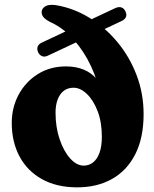

<svg xmlns="http://www.w3.org/2000/svg" viewBox="-20 -771 647 805"><path d="M582.1 -292.7Q582.1 -193.4 547.4 -124.8Q512.7 -56.3 450.1 -20.9Q387.6 14.5 303.6 14.5Q217.6 14.5 156.1 -19.8Q94.5 -54 61.9 -115Q29.3 -176 29.3 -255.7Q29.3 -320.3 58.1 -374Q86.9 -427.8 138.4 -460.2Q189.8 -492.6 256.9 -492.6Q297.8 -492.6 330.4 -479.3Q362.9 -466.1 384.9 -440.2Q406.8 -414.4 414.9 -376.2L400 -369.4Q390.3 -431.6 361.9 -492.8Q333.5 -554 290.6 -603Q247.7 -652 194.3 -676.9Q172 -687.8 163.1 -698.2Q154.2 -708.5 154.6 -720.9Q155.1 -734.6 168.9 -743.9Q182.7 -753.3 212.5 -749.7Q286.1 -738 352.7 -697.8Q419.4 -657.6 471 -596Q522.7 -534.4 552.4 -456.8Q582.1 -379.2 582.1 -292.7ZM212.9 -298.4Q212.9 -237.7 230 -187.3Q247.1 -136.9 274.2 -106.7Q301.3 -76.6 331 -76.6Q353 -76.6 370.2 -90Q387.3 -103.4 397.2 -130.3Q407 -157.3 407 -197.9Q407 -259.5 389.1 -305.6Q371.1 -351.7 343.9 -377.5Q316.7 -403.2 288.4 -403.2Q264.4 -403.2 247.5 -390.3Q230.7 -377.4 221.8 -354.1Q212.9 -330.8 212.9 -298.4ZM140.1 -551.4Q134.3 -564.3 137.7 -574.9Q141 -585.6 155 -592.2L462.4 -736.6Q478.9 -744 489.7 -739.6Q500.5 -735.3 505.7 -723.8Q519.1 -696.1 488 -682L180.6 -537.6Q166.5 -530.9 156 -535.7Q145.4 -540.4 140.1 -551.4Z"/></svg>

Font: Fraunces SuperSoft Wonky
Style: Regular
Weight: 900
Version: Version 1.000;[b76b70a41]